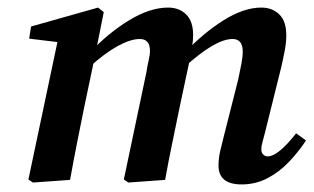

<svg xmlns="http://www.w3.org/2000/svg" viewBox="-20 -475 828 507"><path d="M618 12Q557 12 557 -38Q557 -57 561.5 -76.5Q566 -96 572 -119L609 -265Q614 -288 617.5 -307Q621 -326 621 -339Q621 -372 594 -372Q548 -372 465 -296L467 -335Q517 -388 570.5 -421.5Q624 -455 670 -455Q699 -455 717.5 -437Q736 -419 736 -382Q736 -363 732 -342Q728 -321 723 -299L680 -126Q676 -110 673 -99.5Q670 -89 670 -81Q670 -72 675 -67Q680 -62 687 -62Q714 -62 762 -123L788 -104Q769 -75 743.5 -48Q718 -21 686.5 -4.5Q655 12 618 12ZM165 0 67 7 55 -1 135 -380 172 -359 57 -373 62 -405 239 -455 254 -443 231 -328 203 -195Q193 -146 183.5 -98Q174 -50 165 0ZM416 0 319 7 307 -1 367 -286Q369 -301 372.5 -315.5Q376 -330 376 -341Q376 -372 349 -372Q325 -372 291 -353.5Q257 -335 215 -297L216 -335Q266 -388 321 -421.5Q376 -455 424 -455Q453 -455 471.5 -437Q490 -419 490 -382Q490 -367 487 -350.5Q484 -334 481 -317L455 -195Q445 -146 435 -98Q425 -50 416 0Z"/></svg>

Font: Lisu Bosa Black
Style: Italic
Weight: 900
Italic angle: -19°
Designer: David Morse, Annie Olsen, Victor Gaultney, Frank Grießhammer (Latin)
Foundry: SIL International
Version: Version 2.000